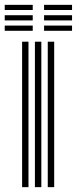

<svg xmlns="http://www.w3.org/2000/svg" viewBox="-42 -772 318 792"><path d="M155 0V-600H181.5V0ZM49.2 0V-600H75.5V0ZM102 0V-600H128.5V0ZM139.8 -730.8V-752H255.2V-730.8ZM-22.5 -730.8V-752H93V-730.8ZM-22.5 -687.8V-709.2H93V-687.8ZM139.8 -687.8V-709.2H255.2V-687.8ZM-22.5 -645V-666.5H93V-645ZM139.8 -645V-666.5H255.2V-645Z"/></svg>

Font: Big Shoulders Inline Text ExtraBold
Style: Regular
Weight: 800
Designer: Patric King
Foundry: XO Type Co
Version: Version 1.000